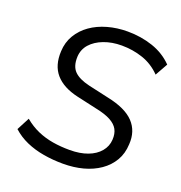

<svg xmlns="http://www.w3.org/2000/svg" viewBox="-130 -826 895 948"><g transform="rotate(20 317.5 -352.5)"><path d="M303 9Q250 9 200.5 0.5Q151 -8 109 -26.5Q67 -45 34 -75L69 -142Q104 -113 142 -96.5Q180 -80 222 -73Q264 -66 311 -66Q365 -66 405 -81Q445 -96 468 -123.5Q491 -151 493 -186Q495 -218 483 -240Q471 -262 442.5 -277.5Q414 -293 365 -303L258 -327Q179 -345 140 -390Q101 -435 105 -510Q107 -557 129.5 -595Q152 -633 189.5 -659.5Q227 -686 276.5 -700Q326 -714 381 -714Q452 -714 514 -693Q576 -672 620 -627L583 -561Q542 -603 489 -621Q436 -639 378 -639Q326 -639 284 -623Q242 -607 217 -579Q192 -551 190 -512Q188 -462 213 -436.5Q238 -411 293 -398L400 -374Q497 -354 540 -308.5Q583 -263 578 -193Q576 -144 554 -106.5Q532 -69 494.5 -43Q457 -17 408.5 -4Q360 9 303 9Z"/></g></svg>

Font: Nunito Sans 10pt
Style: Italic
Weight: 400
Italic angle: -9°
Designer: Vernon Adams
Foundry: Vernon Adams
Version: Version 3.101;gftools[0.9.27]